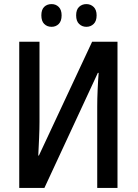

<svg xmlns="http://www.w3.org/2000/svg" viewBox="-20 -918 676 938"><path d="M74 -714H173V-323Q173 -288 171 -244Q169 -200 167 -158H170L430 -714H554V0H455V-396Q455 -434 457 -480Q459 -526 462 -562H458L197 0H74ZM182 -843Q182 -871 196 -884.5Q210 -898 232 -898Q253 -898 267 -884Q281 -870 281 -843Q281 -815 267 -801Q253 -787 232 -787Q210 -787 196 -801Q182 -815 182 -843ZM352 -843Q352 -871 366.5 -884.5Q381 -898 402 -898Q423 -898 437.5 -884Q452 -870 452 -843Q452 -815 437.5 -801Q423 -787 402 -787Q381 -787 366.5 -801Q352 -815 352 -843Z"/></svg>

Font: Avrile Sans Condensed Medium
Style: Regular
Weight: 500
Width: 3
Designer: Monotype Design Team
Foundry: Monotype Imaging Inc.
Version: Version 2.001;September 10, 2019;FontCreator 11.5.0.2425 64-